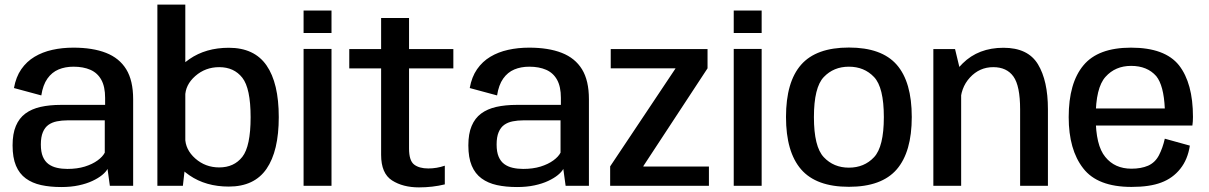

<svg xmlns="http://www.w3.org/2000/svg" viewBox="-20 -805 5238 832"><path d="M245.5 5.5Q287.5 5.5 321.2 -1.8Q355 -9 380.5 -21Q406 -33 422.5 -46.5Q439 -60 446 -73L456 0H557V-375Q557 -456 527 -504.8Q497 -553.5 439.2 -576Q381.5 -598.5 298 -598.5Q249.5 -598.5 206.8 -589Q164 -579.5 129.8 -559Q95.5 -538.5 72.2 -505Q49 -471.5 40.5 -423.5L159 -391.5Q166 -437 185.5 -464.5Q205 -492 233.8 -504Q262.5 -516 298.5 -516Q341 -516 371.8 -502.5Q402.5 -489 419 -459.2Q435.5 -429.5 435.5 -381V-350.5H244Q195 -350.5 156 -341.8Q117 -333 90 -313Q63 -293 48.8 -259.2Q34.5 -225.5 34.5 -175Q34.5 -122 49.2 -87Q64 -52 91.8 -31.8Q119.5 -11.5 158.2 -3Q197 5.5 245.5 5.5ZM272 -73Q248 -73 227 -77.8Q206 -82.5 190.2 -94Q174.5 -105.5 165.8 -126Q157 -146.5 157 -179Q157 -211.5 165.8 -232.2Q174.5 -253 190 -264Q205.5 -275 226.8 -279.2Q248 -283.5 272.5 -283.5H434V-143.5Q425 -126 402.8 -109.8Q380.5 -93.5 347.5 -83.2Q314.5 -73 272 -73Z M662 0H772.5L783 -93V-785H662ZM971.5 3.5Q1082 3.5 1135 -73.5Q1188 -150.5 1188 -297.5Q1188 -445 1135 -521.5Q1082 -598 971.5 -598Q872 -598 801 -549Q730 -500 730 -445L782.5 -386.5Q782.5 -437 826.2 -475.5Q870 -514 930 -514Q994 -514 1030 -468.2Q1066 -422.5 1066 -297Q1066 -171 1030 -125.2Q994 -79.5 930 -79.5Q870 -79.5 826.2 -118.2Q782.5 -157 782.5 -208.5L730 -148.5Q730 -94 801 -45.2Q872 3.5 971.5 3.5Z M1295.5 0H1416.5V-593H1295.5ZM1295.5 -759.5V-662H1416.5V-759.5Z M1795.5 7Q1854 7 1907.5 -6V-87Q1872.5 -75 1836 -75Q1796.5 -75 1774.5 -92Q1752.5 -109 1752.5 -161.5V-508.5H1944.5V-592.5H1752.5V-727H1631.5V-592.5H1493.5V-508.5H1631.5V-134Q1631.5 -53.5 1678.8 -23.2Q1726 7 1795.5 7Z M2220.5 5.5Q2262.5 5.5 2296.2 -1.8Q2330 -9 2355.5 -21Q2381 -33 2397.5 -46.5Q2414 -60 2421 -73L2431 0H2532V-375Q2532 -456 2502 -504.8Q2472 -553.5 2414.2 -576Q2356.5 -598.5 2273 -598.5Q2224.5 -598.5 2181.8 -589Q2139 -579.5 2104.8 -559Q2070.5 -538.5 2047.2 -505Q2024 -471.5 2015.5 -423.5L2134 -391.5Q2141 -437 2160.5 -464.5Q2180 -492 2208.8 -504Q2237.5 -516 2273.5 -516Q2316 -516 2346.8 -502.5Q2377.5 -489 2394 -459.2Q2410.5 -429.5 2410.5 -381V-350.5H2219Q2170 -350.5 2131 -341.8Q2092 -333 2065 -313Q2038 -293 2023.8 -259.2Q2009.5 -225.5 2009.5 -175Q2009.5 -122 2024.2 -87Q2039 -52 2066.8 -31.8Q2094.5 -11.5 2133.2 -3Q2172 5.5 2220.5 5.5ZM2247 -73Q2223 -73 2202 -77.8Q2181 -82.5 2165.2 -94Q2149.5 -105.5 2140.8 -126Q2132 -146.5 2132 -179Q2132 -211.5 2140.8 -232.2Q2149.5 -253 2165 -264Q2180.5 -275 2201.8 -279.2Q2223 -283.5 2247.5 -283.5H2409V-143.5Q2400 -126 2377.8 -109.8Q2355.5 -93.5 2322.5 -83.2Q2289.5 -73 2247 -73Z M2624 0H3052V-83.5H2768V-85.5L3046 -509V-592.5H2626.5V-509H2907V-508L2624 -84Z M3159.5 0H3280.5V-593H3159.5ZM3159.5 -759.5V-662H3280.5V-759.5Z M3658.5 4.5Q3800.5 4.5 3865.8 -71Q3931 -146.5 3931 -298Q3931 -450 3865.8 -524.5Q3800.5 -599 3658.5 -599Q3517 -599 3451.5 -524.5Q3386 -450 3386 -298Q3386 -146.5 3451.5 -71Q3517 4.5 3658.5 4.5ZM3658.5 -78.5Q3592.5 -78.5 3549.8 -123.8Q3507 -169 3507 -297.5Q3507 -426.5 3549.8 -471.2Q3592.5 -516 3658.5 -516Q3725 -516 3767.5 -471.2Q3810 -426.5 3810 -297.5Q3810 -169 3767.5 -123.8Q3725 -78.5 3658.5 -78.5Z M4024.5 0H4145V-482.5L4118.5 -592.5H4024.5ZM4400.5 0H4521V-332Q4521 -455 4477.8 -526.5Q4434.5 -598 4328.5 -598Q4220 -598 4151.5 -530.2Q4083 -462.5 4083 -388L4141.5 -354.5Q4141.5 -424 4183 -469Q4224.5 -514 4284 -514Q4342.5 -514 4371.5 -473.5Q4400.5 -433 4400.5 -331Z M4883 5V-74Q4810.5 -74 4769.5 -125Q4728 -175 4728 -297Q4728 -425 4770.5 -472Q4813 -519.5 4881.5 -519.5Q4951.5 -519.5 4990.5 -475Q5023 -434.5 5027.5 -335H4715.5V-261H5147Q5149.5 -278 5149.5 -298.5Q5149.5 -444.5 5089 -522Q5028 -598.5 4881 -598.5Q4738.5 -598.5 4675 -522Q4611 -445.5 4611 -297.5Q4611 -156 4674 -75.5Q4736 5 4883 5ZM4883 -74V5Q4962.5 5 5012 -14Q5062 -32.5 5094.5 -73.5Q5127 -114 5136 -174L5027.5 -204Q5018.5 -164 5002 -132Q4985.5 -100.5 4955 -87Q4924.5 -74 4883 -74Z"/></svg>

Font: Anybody Thin Medium
Style: Regular
Weight: 500
Version: Version 1.113;gftools[0.9.25]